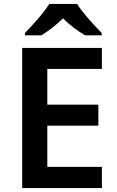

<svg xmlns="http://www.w3.org/2000/svg" viewBox="-20 -958 598 978"><path d="M373 -938H231C204 -893 144 -828 107 -790V-778H191C226 -800 266 -829 301 -865C336 -829 378 -799 413 -778H498V-790C462 -827 400 -893 373 -938ZM499 0V-108H221V-318H481V-425H221V-607H499V-714H93V0Z"/></svg>

Font: Noto Sans Arabic SemBd
Style: Regular
Weight: 600
Designer: Monotype Design Team, Nadine Chahine, Nizar Qandah and Khaled Hosny
Foundry: Monotype Imaging Inc.
Version: Version 2.012